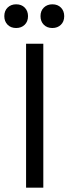

<svg xmlns="http://www.w3.org/2000/svg" viewBox="-21 -871 321 891"><path d="M180 -668V0H100V-668ZM-1 -796Q-1 -821 14.5 -836Q30 -851 54 -851Q79 -851 94 -835.5Q109 -820 109 -796Q109 -771 93.5 -756Q78 -741 54 -741Q29 -741 14 -756.5Q-1 -772 -1 -796ZM167 -796Q167 -821 182.5 -836Q198 -851 222 -851Q247 -851 262 -835.5Q277 -820 277 -796Q277 -771 261.5 -756Q246 -741 222 -741Q197 -741 182 -756.5Q167 -772 167 -796Z"/></svg>

Font: Madhuban Light
Style: Regular
Weight: 300
Designer: jaikishan Patel
Foundry: MagicType
Version: Version 1.000